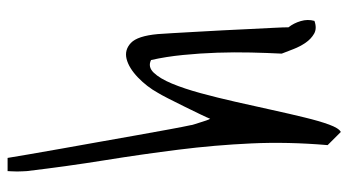

<svg xmlns="http://www.w3.org/2000/svg" viewBox="-223 -681 904 498"><g transform="rotate(-90 229.0 -432.0)"><path d="M101.6 -34.2Q110.4 -137.7 106 -232.4Q101.6 -327.1 89.8 -420.9Q78.1 -514.6 62.5 -611.3Q46.9 -708 34.2 -814.5Q34.2 -817.4 33.7 -824.2Q33.2 -831.1 33.2 -839.4Q33.2 -847.7 33.7 -854.5Q34.2 -861.3 34.2 -864.3H68.4Q71.3 -846.7 77.6 -809.6Q84 -772.5 92.3 -725.6Q100.6 -678.7 109.9 -627Q119.1 -575.2 127.4 -528.3Q135.7 -481.4 142.6 -444.3Q149.4 -407.2 153.3 -389.6Q153.3 -386.7 155.8 -379.4Q158.2 -372.1 160.6 -364.3Q163.1 -356.4 165.5 -349.1Q168 -341.8 169.9 -338.9Q172.9 -346.7 182.1 -365.7Q191.4 -384.8 202.1 -406.7Q212.9 -428.7 222.7 -447.8Q232.4 -466.8 237.3 -474.6Q252.9 -502.9 277.3 -526.4Q301.8 -549.8 325.2 -555.7Q348.6 -561.5 366.7 -544.4Q384.8 -527.3 389.6 -474.6Q390.6 -461.9 392.1 -435.5Q393.6 -409.2 395.5 -375.5Q397.5 -341.8 399.4 -304.7Q401.4 -267.6 402.8 -234.4Q404.3 -201.2 405.8 -174.8Q407.2 -148.4 407.2 -135.7Q418 -122.1 423.3 -104Q428.7 -85.9 423.8 -68.4Q404.3 -61.5 390.6 -69.3Q377 -77.1 367.2 -91.3Q357.4 -105.5 350.6 -123Q343.8 -140.6 338.9 -153.3Q340.8 -190.4 341.8 -233.4Q342.8 -276.4 341.3 -320.8Q339.8 -365.2 335.4 -409.2Q331.1 -453.1 322.3 -492.2Q304.7 -501 289.6 -485.4Q274.4 -469.7 261.2 -438Q248 -406.2 236.3 -363.3Q224.6 -320.3 213.9 -272.9Q203.1 -225.6 192.9 -178.7Q182.6 -131.8 173.3 -93.8Q164.1 -55.7 154.8 -30.3Q145.5 -4.9 135.7 0Z"/></g></svg>

Font: Over the Rainbow
Style: Regular
Weight: 400
Designer: Kimberly Geswein
Foundry: Kimberly Geswein
Version: Version 1.002 2010